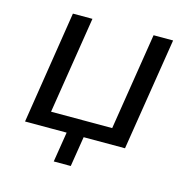

<svg xmlns="http://www.w3.org/2000/svg" viewBox="-94 -583 799 807"><g transform="rotate(15 305.0 -179.5)"><path d="M209 131 230 0H49L126 -490H211L144 -68H410L477 -490H562L484 0H304L283 131Z"/></g></svg>

Font: Nunito Sans 10pt
Style: Italic
Weight: 400
Italic angle: -9°
Designer: Vernon Adams
Foundry: Vernon Adams
Version: Version 3.101;gftools[0.9.27]